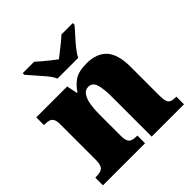

<svg xmlns="http://www.w3.org/2000/svg" viewBox="-199 -924 1081 1081"><g transform="rotate(-45 341.5 -383.0)"><path d="M14 0V-61H18Q41 -61 56 -65.5Q71 -70 79 -84.5Q87 -99 87 -128V-412Q87 -439 80 -452.5Q73 -466 59 -470.5Q45 -475 23 -475H19V-536H265L278 -472H283Q302 -503 335 -527Q368 -551 434 -551Q514 -551 555 -506Q596 -461 596 -360V-131Q596 -101 601.5 -86Q607 -71 620 -66Q633 -61 655 -61H659V0H402V-317Q402 -381 391 -416Q380 -451 348 -451Q323 -451 308.5 -430Q294 -409 288 -375Q282 -341 282 -301V-125Q282 -98 288.5 -84.5Q295 -71 309 -66Q323 -61 345 -61H349V0ZM258 -606Q248 -629 226 -655.5Q204 -682 180.5 -708Q157 -734 141 -753V-766H232Q243 -756 262.5 -739Q282 -722 303.5 -705.5Q325 -689 340 -677Q355 -689 376.5 -705.5Q398 -722 418.5 -739Q439 -756 449 -766H540V-753Q525 -734 501 -708Q477 -682 455.5 -655.5Q434 -629 423 -606Z"/></g></svg>

Font: Noto Serif Hebrew Black
Style: Regular
Weight: 900
Version: Version 2.003